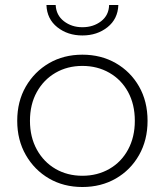

<svg xmlns="http://www.w3.org/2000/svg" viewBox="-20 -745 660 769"><path d="M310 4Q235 4 176.5 -30Q118 -64 83.5 -124Q49 -184 49 -261Q49 -339 83.5 -398.5Q118 -458 176.5 -492Q235 -526 310 -526Q385 -526 444 -492Q503 -458 537 -398.5Q571 -339 571 -261Q571 -184 537 -124Q503 -64 444 -30Q385 4 310 4ZM310 -41Q370 -41 418 -68.5Q466 -96 493 -146Q520 -196 520 -261Q520 -327 493 -376.5Q466 -426 418 -453.5Q370 -481 310 -481Q250 -481 202.5 -453.5Q155 -426 127.5 -376.5Q100 -327 100 -261Q100 -196 127.5 -146Q155 -96 202.5 -68.5Q250 -41 310 -41ZM310 -603Q251 -603 209.5 -636Q168 -669 166 -725H203Q205 -684 236 -660Q267 -636 310 -636Q354 -636 385 -660Q416 -684 417 -725H454Q452 -669 410.5 -636Q369 -603 310 -603Z"/></svg>

Font: Montserrat Z Light
Style: Regular
Weight: 300
Designer: Julieta Ulanovsky
Foundry: Julieta Ulanovsky
Version: Version 8.000